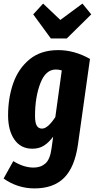

<svg xmlns="http://www.w3.org/2000/svg" viewBox="-25 -827 528 1069"><path d="M476 -499 409 -22Q391 104 332 163Q273 222 167 222Q73 222 -5 167L49 70Q107 106 162 106Q202 106 228 83Q254 60 262 -1L271 -66Q247 -34 220 -16.5Q193 1 155 1Q91 1 55.5 -49.5Q20 -100 20 -185Q20 -281 48.5 -363Q77 -445 139.5 -496.5Q202 -548 299 -548Q389 -548 476 -499ZM170 -182Q170 -144 179.5 -127.5Q189 -111 209 -111Q241 -111 283 -175L319 -435Q302 -440 286 -440Q229 -440 199.5 -363Q170 -286 170 -182ZM434 -807 483 -747 347 -613H258L160 -747L215 -807L311 -716Z"/></svg>

Font: Fira Sans Extra Condensed
Style: Bold Italic
Weight: 700
Width: 3
Italic angle: -8°
Designer: Carrois Corporate & Edenspiekermann AG
Foundry: Carrois Corporate GbR & Edenspiekermann AG
Version: Version 4.203